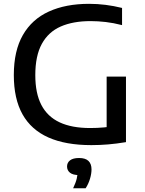

<svg xmlns="http://www.w3.org/2000/svg" viewBox="-20 -770 774 1028"><path d="M469 7Q331.5 7 239.2 -34Q147 -75 100.5 -158Q54 -241 54 -368Q54 -498 102.5 -582.5Q151 -667 241.5 -708.2Q332 -749.5 457 -749.5Q501.5 -749.5 545.2 -744Q589 -738.5 633.5 -727.5V-635.5Q587 -647.5 545.8 -652.2Q504.5 -657 465 -657Q371 -657 305 -628Q239 -599 204 -535.2Q169 -471.5 169 -367.5Q169 -270.5 201.5 -208Q234 -145.5 299.2 -115Q364.5 -84.5 462.5 -84.5Q501.5 -84.5 536.5 -87.8Q571.5 -91 601.5 -96L551 -48V-360H654.5V-9Q603.5 -0.5 559.2 3.2Q515 7 469 7ZM371.5 238Q386 207.5 391 185.8Q396 164 396 142.5L413.5 167.5H404.5Q370.5 167.5 354.8 154.8Q339 142 339 121.5Q339 101 355 88.5Q371 76 403.5 76Q437.5 76 453.8 91.8Q470 107.5 470 137Q470 160 461.8 187.5Q453.5 215 438.5 238Z"/></svg>

Font: Encode Sans SC SemiExpanded Medium
Style: Regular
Weight: 500
Width: 6
Designer: Multiple Designers
Foundry: Impallari Type
Version: Version 3.002